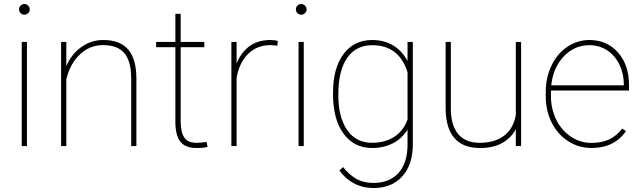

<svg xmlns="http://www.w3.org/2000/svg" viewBox="-20 -741 3250 974"><path d="M116.7 0H90.3V-528.3H116.7ZM76.7 -693.4Q76.7 -704.6 84.5 -712.6Q92.3 -720.7 103.5 -720.7Q114.7 -720.7 122.8 -712.6Q130.9 -704.6 130.9 -693.4Q130.9 -682.1 122.8 -674.3Q114.7 -666.5 103.5 -666.5Q92.3 -666.5 84.5 -674.3Q76.7 -682.1 76.7 -693.4Z M316.4 -405.3Q342.3 -466.8 392.6 -502.4Q442.9 -538.1 503.9 -538.1Q588.9 -538.1 630.1 -490Q671.4 -441.9 671.9 -344.7V0H645.5V-345.7Q645 -430.7 610.8 -471.4Q576.7 -512.2 502.4 -512.2Q434.1 -512.2 384 -463.6Q334 -415 316.4 -338.4V0H290V-528.3H316.4Z M896.5 -670.9V-528.3H1016.6V-501.5H896.5V-126.5Q896.5 -70.3 914.8 -43.5Q933.1 -16.6 976.1 -16.6Q997.6 -16.6 1028.3 -21L1032.7 3.9Q1016.6 9.8 977.5 9.8Q919.9 9.8 895 -22.2Q870.1 -54.2 869.6 -123V-501.5H772V-528.3H869.6V-670.9Z M1386.7 -509.3 1352.5 -512.2Q1285.2 -512.2 1239.7 -468.5Q1194.3 -424.8 1180.2 -346.2V0H1153.8V-528.3H1180.2V-418.5Q1201.7 -473.6 1244.6 -505.9Q1287.6 -538.1 1352.5 -538.1Q1375.5 -538.1 1389.6 -532.7Z M1521 0H1494.6V-528.3H1521ZM1481 -693.4Q1481 -704.6 1488.8 -712.6Q1496.6 -720.7 1507.8 -720.7Q1519 -720.7 1527.1 -712.6Q1535.2 -704.6 1535.2 -693.4Q1535.2 -682.1 1527.1 -674.3Q1519 -666.5 1507.8 -666.5Q1496.6 -666.5 1488.8 -674.3Q1481 -682.1 1481 -693.4Z M1669.4 -269.5Q1669.4 -396 1722.7 -467Q1775.9 -538.1 1868.7 -538.1Q1927.7 -538.1 1973.6 -511Q2019.5 -483.9 2047.4 -431.6V-528.3H2074.2V-9.3Q2074.2 95.2 2020.5 154.1Q1966.8 212.9 1874.5 212.9Q1821.3 212.9 1777.1 189.9Q1732.9 167 1701.7 124L1720.2 106.4Q1751 145.5 1787.6 166.3Q1824.2 187 1873.5 187Q1955.1 187 2000.5 137.5Q2045.9 87.9 2047.4 -2.4V-83.5Q2020 -38.6 1973.4 -14.4Q1926.8 9.8 1867.7 9.8Q1775.9 9.8 1722.7 -63Q1669.4 -135.7 1669.4 -262.7ZM1696.3 -259.3Q1696.3 -146 1741.2 -81.3Q1786.1 -16.6 1867.2 -16.6Q1934.1 -16.6 1981 -47.6Q2027.8 -78.6 2047.4 -134.8V-374.5Q2004.4 -511.7 1868.2 -511.7Q1786.6 -511.7 1741.5 -447.8Q1696.3 -383.8 1696.3 -259.3Z M2596.7 0V-85.4Q2573.2 -41.5 2528.3 -15.9Q2483.4 9.8 2414.6 9.8Q2328.1 9.8 2284.9 -40.8Q2241.7 -91.3 2240.7 -188V-528.3H2267.1V-187Q2268.1 -103 2305.2 -59.8Q2342.3 -16.6 2413.6 -16.6Q2489.3 -16.6 2536.6 -52.2Q2584 -87.9 2596.7 -156.7V-528.3H2623.5V0Z M2980 9.8Q2916 9.8 2862.5 -24.7Q2809.1 -59.1 2778.8 -119.1Q2748.5 -179.2 2748.5 -252.4V-274.4Q2748.5 -347.7 2777.8 -408.7Q2807.1 -469.7 2858.4 -503.9Q2909.7 -538.1 2970.2 -538.1Q3058.6 -538.1 3114.7 -475.1Q3170.9 -412.1 3170.9 -309.6V-281.7H2774.9V-252.9Q2774.9 -188.5 2802 -133.5Q2829.1 -78.6 2876.7 -47.4Q2924.3 -16.1 2980 -16.1Q3033.2 -16.1 3070.6 -33.9Q3107.9 -51.8 3136.7 -88.9L3155.3 -75.7Q3096.2 9.8 2980 9.8ZM2970.2 -511.7Q2893.1 -511.7 2839.4 -454.3Q2785.6 -397 2776.4 -308.1H3144.5V-314.5Q3144.5 -368.2 3121.8 -414.3Q3099.1 -460.4 3059.3 -486.1Q3019.5 -511.7 2970.2 -511.7Z"/></svg>

Font: Roboto Thin
Style: Regular
Weight: 250
Designer: Google
Version: Version 2.134; 2016